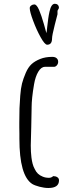

<svg xmlns="http://www.w3.org/2000/svg" viewBox="-20 -961 408 996"><path d="M224.6 -729Q250 -729 250 -761.2Q250 -776.9 264.2 -832.5L278.3 -887.2V-905.3Q279.3 -908.7 282.2 -912.6Q285.6 -917.5 285.6 -920.4Q285.6 -930.2 279.8 -935.8Q273.9 -941.4 264.6 -941.4Q245.6 -941.4 236.8 -900.9Q232.9 -883.8 230.2 -864Q227.5 -844.2 225.1 -822.8Q223.1 -800.3 220.7 -789.1L208 -835Q194.3 -882.8 182.6 -909.7Q170.4 -938 158.2 -938Q148.9 -938 141.6 -932.4Q134.3 -926.8 134.3 -918.9Q134.3 -900.4 151.9 -853.3Q169.4 -806.2 190.9 -767.6Q212.4 -729 224.6 -729ZM189 -655.3Q160.6 -644 143.3 -627.9Q126 -611.8 113.8 -583.5Q100.6 -552.7 94.2 -527.8Q87.9 -502.9 85 -464.4Q82 -425.8 81.1 -398.9Q80.1 -372.1 80.1 -324.2V-300.3Q80.1 -281.7 80.6 -268.6V-241.7Q80.6 -49.8 147 -6.8Q159.7 1 184.6 7.6Q209.5 14.2 231 14.2Q286.1 14.2 286.1 -25.4Q286.1 -36.1 277.3 -41.7Q268.6 -47.4 255.9 -47.4Q246.6 -38.6 234.4 -38.6Q215.3 -38.6 201.2 -44.9Q186.5 -50.8 176.8 -60.1Q167 -69.3 160.2 -84Q152.8 -97.7 149.2 -111.6Q145.5 -125.5 143.1 -144Q139.6 -171.9 139.6 -206.1Q139.6 -231 142.1 -302.7Q144 -359.4 144 -398.9V-403.8Q144 -449.7 156.7 -523.9Q163.6 -564 178.7 -589.1Q193.8 -614.3 213.4 -614.3H260.3Q269 -614.7 275.4 -622.6Q281.7 -630.4 281.7 -640.6Q281.7 -651.9 273.9 -658.9Q266.1 -666 251 -666Q215.3 -666 189 -655.3Z"/></svg>

Font: Amatica SC
Style: Bold
Weight: 400
Designer: Vernon Adams, Ben Nathan
Foundry: newtypography
Version: Version 2.000